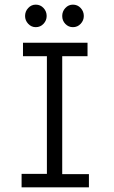

<svg xmlns="http://www.w3.org/2000/svg" viewBox="-20 -807 490 827"><path d="M73 0V-58H182V-565H79V-623H357V-565H248V-57H363V0ZM134 -690Q115 -690 101.5 -704.5Q88 -719 88 -738Q88 -758 101.5 -772.5Q115 -787 134 -787Q154 -787 167.5 -772.5Q181 -758 181 -738Q181 -719 167.5 -704.5Q154 -690 134 -690ZM294 -690Q275 -690 261.5 -704Q248 -718 248 -738Q248 -758 261.5 -772.5Q275 -787 294 -787Q314 -787 327.5 -772.5Q341 -758 341 -738Q341 -719 327.5 -704.5Q314 -690 294 -690Z"/></svg>

Font: Inconsolata SemiCondensed
Style: Regular
Weight: 400
Width: 4
Monospace: yes
Designer: Raph Levien, Cyreal, Brenton Simpson
Foundry: Raph Levien, Cyreal, Google
Version: Version 3.001; ttfautohint (v1.8.2.53-6de2)